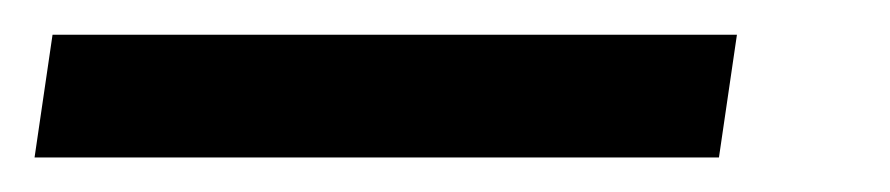

<svg xmlns="http://www.w3.org/2000/svg" viewBox="-54 46 510 110"><path d="M-34.2 136.2 -23.9 65.9H368.2L357.9 136.2Z"/></svg>

Font: Fira Sans Compressed Book
Style: Italic
Weight: 350
Width: 3
Italic angle: -8°
Designer: Carrois Corporate & Edenspiekermann AG
Foundry: Carrois Corporate GbR & Edenspiekermann AG
Version: Version 4.203;PS 004.203;hotconv 1.0.88;makeotf.lib2.5.64775